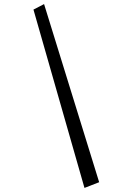

<svg xmlns="http://www.w3.org/2000/svg" viewBox="-20 -758 640 941"><path d="M394 163 144 -711 196 -738 466 135Z"/></svg>

Font: Wittgenstein-Italic Regular
Style: Italic
Weight: 400
Italic angle: -11°
Designer: Jörg Drees
Foundry: Jörg Drees
Version: Version 1.000; ttfautohint (v1.8.4.7-5d5b)